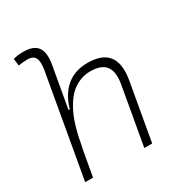

<svg xmlns="http://www.w3.org/2000/svg" viewBox="-174 -867 934 991"><g transform="rotate(-30 293.0 -371.5)"><path d="M399.4 0 460 -344.2Q472.2 -413.1 447 -447.8Q421.9 -482.4 355 -482.4Q302.7 -482.4 257.3 -451.7Q211.9 -420.9 177.2 -349.6Q142.6 -278.3 122.6 -156.2L125 -175.3L93.8 0H46.9L153.3 -604Q161.6 -651.9 151.1 -674.8Q140.6 -697.8 104.5 -697.8Q91.3 -697.8 77.9 -696.5Q64.5 -695.3 51.3 -692.4L45.9 -734.9Q60.5 -739.3 75.4 -741Q90.3 -742.7 105.5 -742.7Q168.9 -742.7 191.4 -709.5Q213.9 -676.3 201.7 -608.9L158.7 -365.7H166.5Q188 -442.9 238 -485.1Q288.1 -527.3 364.7 -527.3Q539.1 -527.3 506.3 -340.3L446.3 0Z"/></g></svg>

Font: Cascadia Code NF ExtraLight
Style: Italic
Weight: 200
Italic angle: -10°
Monospace: yes
Designer: Aaron Bell
Foundry: Saja Typeworks
Version: Version 2404.023; ttfautohint (v1.8.4)